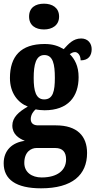

<svg xmlns="http://www.w3.org/2000/svg" viewBox="-27 -788 518 1043"><path d="M212 -628C256 -628 294 -650 294 -698C294 -747 256 -768 212 -768C166 -768 131 -747 131 -698C131 -650 166 -628 212 -628ZM196 235C366 235 446 162 446 43C446 -49 392 -107 277 -107H180C158 -107 140 -116 140 -141C140 -165 156 -186 167 -194C177 -191 203 -189 215 -189C343 -189 400 -263 400 -369C400 -429 379 -467 352 -494C360 -499 368 -505 381 -505C393 -505 411 -491 411 -460C456 -460 471 -489 471 -521C471 -552 451 -579 414 -579C370 -579 345 -549 319 -521C289 -539 259 -549 215 -549C86 -549 27 -482 27 -364C27 -283 70 -230 124 -209C75 -181 40 -150 40 -106C40 -59 75 -36 108 -23C39 -14 -7 29 -7 99C-7 187 60 235 196 235ZM213 -248C168 -248 156 -294 156 -364C156 -437 168 -489 214 -489C261 -489 271 -439 271 -365C271 -293 261 -248 213 -248ZM199 176C146 176 105 148 105 97C105 35 144 16 171 16H273C314 16 332 39 332 78C332 137 285 176 199 176Z"/></svg>

Font: Noto Serif Sinhala ExtraCondensed ExtraBold
Style: Regular
Weight: 800
Width: 2
Designer: Jelle Bosma - Monotype Design Team
Foundry: Monotype Imaging Inc.
Version: Version 2.007